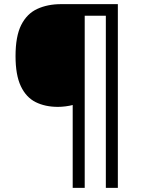

<svg xmlns="http://www.w3.org/2000/svg" viewBox="-20 -780 695 927"><path d="M549 127H491V-704H389V127H331V-273Q316 -269 296.5 -266.5Q277 -264 260 -264Q198 -264 152 -287Q106 -310 80.5 -364Q55 -418 55 -509Q55 -605 82.5 -659.5Q110 -714 160 -737Q210 -760 275 -760H549Z"/></svg>

Font: Noto Sans Bamum
Style: Regular
Weight: 400
Designer: Monotype Design Team
Foundry: Monotype Imaging Inc.
Version: Version 2.001